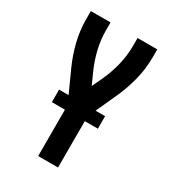

<svg xmlns="http://www.w3.org/2000/svg" viewBox="-179 -617 834 929"><g transform="rotate(30 237.5 -152.5)"><path d="M182 215V-70L109 -231Q83 -288 67.5 -350Q52 -412 52 -476V-520H162V-476Q162 -423 174.5 -371Q187 -319 209 -270L237 -208L266 -270Q288 -319 300.5 -371Q313 -423 313 -476V-520H423V-476Q423 -412 407.5 -350Q392 -288 366 -231L293 -70V215ZM109 -44V-114H366V-44Z"/></g></svg>

Font: Iosevka QP
Style: Bold
Weight: 700
Designer: Belleve Invis
Foundry: Belleve Invis
Version: Version 20.0.0; ttfautohint (v1.8.4)